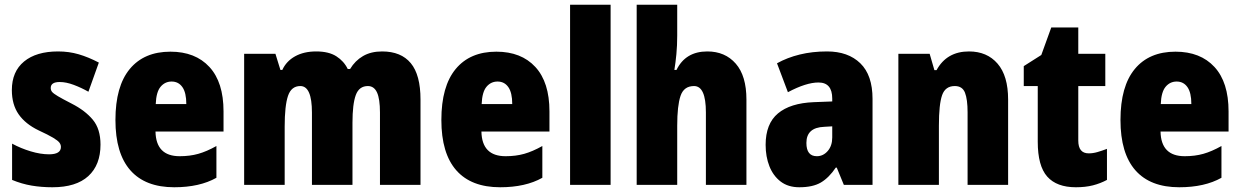

<svg xmlns="http://www.w3.org/2000/svg" viewBox="-20 -873 5235 810"><path d="M404 -263Q404 -177 352.5 -130Q301 -83 201 -83Q155 -83 113.5 -90Q72 -97 31 -114V-267Q68 -247 109.5 -234.5Q151 -222 187 -222Q237 -222 237 -253Q237 -263 230.5 -271.5Q224 -280 204 -292Q184 -304 143 -323Q87 -350 58.5 -391Q30 -432 30 -493Q30 -571 81.5 -613.5Q133 -656 225 -656Q271 -656 312 -644Q353 -632 397 -609L353 -486Q323 -503 291 -515Q259 -527 232 -527Q194 -527 194 -502Q194 -492 200 -485Q206 -478 224.5 -467Q243 -456 282 -436Q339 -407 371.5 -368Q404 -329 404 -263Z M699 -655Q804 -655 863.5 -590.5Q923 -526 923 -403V-318H636Q638 -214 738 -214Q781 -214 816.5 -224Q852 -234 893 -257V-123Q822 -83 715 -83Q593 -83 530 -154.5Q467 -226 467 -367Q467 -509 527.5 -582Q588 -655 699 -655ZM704 -529Q676 -529 657.5 -507Q639 -485 637 -434H766Q766 -482 749.5 -505.5Q733 -529 704 -529Z M1592 -656Q1672 -656 1713 -606.5Q1754 -557 1754 -453V-93H1583V-398Q1583 -456 1570.5 -483Q1558 -510 1532 -510Q1495 -510 1481 -472Q1467 -434 1467 -355V-93H1296V-398Q1296 -510 1247 -510Q1209 -510 1195 -468.5Q1181 -427 1181 -339V-93H1010V-646H1142L1163 -578H1171Q1188 -615 1225 -635.5Q1262 -656 1314 -656Q1367 -656 1399 -635.5Q1431 -615 1447 -582H1457Q1478 -617 1511.5 -636.5Q1545 -656 1592 -656Z M2074 -655Q2179 -655 2238.5 -590.5Q2298 -526 2298 -403V-318H2011Q2013 -214 2113 -214Q2156 -214 2191.5 -224Q2227 -234 2268 -257V-123Q2197 -83 2090 -83Q1968 -83 1905 -154.5Q1842 -226 1842 -367Q1842 -509 1902.5 -582Q1963 -655 2074 -655ZM2079 -529Q2051 -529 2032.5 -507Q2014 -485 2012 -434H2141Q2141 -482 2124.5 -505.5Q2108 -529 2079 -529Z M2556 -93H2385V-853H2556Z M2837 -723Q2837 -681 2833.5 -644.5Q2830 -608 2825 -578H2834Q2872 -656 2964 -656Q3039 -656 3084 -604.5Q3129 -553 3129 -453V-93H2958V-399Q2958 -510 2908 -510Q2865 -510 2851 -468.5Q2837 -427 2837 -343V-93H2666V-853H2837Z M3469 -656Q3558 -656 3609.5 -606Q3661 -556 3661 -456V-93H3540L3510 -166H3506Q3477 -123 3443 -103Q3409 -83 3352 -83Q3305 -83 3273.5 -107Q3242 -131 3226 -171.5Q3210 -212 3210 -262Q3210 -351 3262 -394.5Q3314 -438 3413 -442L3491 -445V-457Q3491 -525 3433 -525Q3381 -525 3304 -484L3258 -606Q3301 -630 3354 -643Q3407 -656 3469 -656ZM3457 -338Q3382 -335 3382 -270Q3382 -214 3426 -214Q3453 -214 3472 -236Q3491 -258 3491 -293V-340Z M4068 -656Q4144 -656 4188.5 -604.5Q4233 -553 4233 -453V-93H4062V-399Q4062 -454 4051 -482Q4040 -510 4008 -510Q3968 -510 3954.5 -471.5Q3941 -433 3941 -343V-93H3770V-646H3902L3922 -577H3931Q3974 -656 4068 -656Z M4573 -226Q4591 -226 4610 -231.5Q4629 -237 4650 -245V-114Q4622 -99 4590.5 -91Q4559 -83 4519 -83Q4438 -83 4398 -128Q4358 -173 4358 -275V-510H4299V-594L4373 -641L4415 -757H4529V-646H4643V-510H4529V-280Q4529 -226 4573 -226Z M4939 -655Q5044 -655 5103.5 -590.5Q5163 -526 5163 -403V-318H4876Q4878 -214 4978 -214Q5021 -214 5056.5 -224Q5092 -234 5133 -257V-123Q5062 -83 4955 -83Q4833 -83 4770 -154.5Q4707 -226 4707 -367Q4707 -509 4767.5 -582Q4828 -655 4939 -655ZM4944 -529Q4916 -529 4897.5 -507Q4879 -485 4877 -434H5006Q5006 -482 4989.5 -505.5Q4973 -529 4944 -529Z"/></svg>

Font: Noto Sans Kannada UI Condensed Black
Style: Regular
Weight: 900
Width: 3
Designer: Jelle Bosma - Monotype Design Team
Foundry: Monotype Imaging Inc.
Version: Version 2.005; ttfautohint (v1.8.4.7-5d5b)